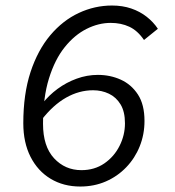

<svg xmlns="http://www.w3.org/2000/svg" viewBox="-20 -670 640 702"><path d="M273.5 12Q212.1 12 165 -16.4Q118 -44.7 91.6 -96.7Q65.2 -148.7 65.2 -219.3Q65.2 -326.1 91.6 -406.5Q118.1 -486.9 163.9 -541.2Q209.8 -595.5 268.1 -622.6Q326.3 -649.8 389.7 -649.8Q427.8 -649.8 459.7 -639Q491.6 -628.1 516.3 -608.7Q541 -589.3 557.2 -564.8L506.5 -523.8Q483 -558.2 452.9 -572.2Q422.8 -586.3 384.7 -586.3Q340.2 -586.3 296.4 -564.3Q252.6 -542.3 216.6 -497.5Q180.6 -452.7 159 -383.1Q137.3 -313.4 137.3 -217.2Q137.3 -135 177.6 -91.4Q217.9 -47.9 277.7 -47.9Q325.6 -47.9 361.4 -72.5Q397.3 -97.2 417.1 -136.6Q436.9 -175.9 436.9 -219.1Q436.9 -261.7 420.8 -288.3Q404.7 -314.8 378.2 -327.4Q351.8 -340 320.4 -340Q269.3 -340 221.6 -313Q174 -286 132 -231.8L135.6 -292Q158.4 -321.4 190.5 -345.1Q222.6 -368.7 260.3 -382.4Q298 -396.2 337.9 -396.2Q383.1 -396.2 421.7 -378.7Q460.3 -361.2 484.3 -324.4Q508.3 -287.6 508.3 -227.7Q508.3 -178.5 490.9 -135.2Q473.6 -91.8 441.6 -58.5Q409.7 -25.2 366.9 -6.6Q324 12 273.5 12Z"/></svg>

Font: SourceCodeVF
Style: Italic
Weight: 200
Italic angle: -11°
Monospace: yes
Designer: Paul D. Hunt, Teo Tuominen
Foundry: Adobe
Version: Version 1.026;hotconv 1.1.0;makeotfexe 2.6.0